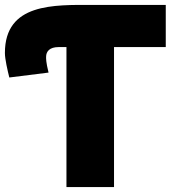

<svg xmlns="http://www.w3.org/2000/svg" viewBox="-30 -738 696 783"><path d="M241 -546H209C172 -546 158 -528 158 -506C158 -500 157 -486 168 -442L8 -422C1 -450 -10 -497 -10 -522C-10 -726 190 -718 348 -718H646V-546H435V25H241Z"/></svg>

Font: Repo Black
Style: Regular
Weight: 900
Designer: Stefan Peev
Foundry: Context Ltd
Version: Version 1.502